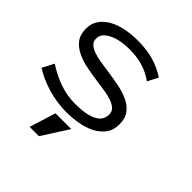

<svg xmlns="http://www.w3.org/2000/svg" viewBox="-182 -594 904 904"><g transform="rotate(45 270.5 -142.0)"><path d="M442.9 -126Q442.9 -85.9 422.9 -59.6Q402.8 -33.2 371.3 -17.6Q339.8 -2 301 4.6Q262.2 11.2 225.1 11.2Q163.1 11.2 101.6 -6.8Q40 -24.9 -4.9 -54.2L24.9 -111.8Q75.2 -80.1 124 -63Q172.9 -45.9 225.1 -45.9Q376 -45.9 376 -124Q376 -143.1 363.5 -155Q351.1 -167 330.1 -174.6Q309.1 -182.1 282 -186.5Q254.9 -190.9 225.1 -194.8Q187 -200.2 149.4 -207.5Q111.8 -214.8 80.8 -229.5Q49.8 -244.1 31 -268.6Q12.2 -293 12.2 -333Q12.2 -367.2 29.5 -392.1Q46.9 -417 75.9 -433.6Q105 -450.2 144 -458Q183.1 -465.8 225.1 -465.8Q285.2 -465.8 332.5 -451.9Q379.9 -438 418 -412.1L391.1 -359.9Q352.1 -387.2 312 -398.2Q272 -409.2 225.1 -409.2Q204.1 -409.2 178.5 -405.5Q152.8 -401.9 130.9 -392.8Q108.9 -383.8 94 -369.4Q79.1 -355 79.1 -333Q79.1 -314 91.6 -302.5Q104 -291 125 -283.4Q146 -275.9 173.1 -271.5Q200.2 -267.1 230 -263.2Q267.1 -257.8 304.9 -250.5Q342.8 -243.2 373.8 -229Q404.8 -214.8 423.8 -190.4Q442.9 -166 442.9 -126ZM297.9 50.8 213.9 182.1H151.9L192.9 50.8Z"/></g></svg>

Font: Anonymous Pro
Style: Regular
Weight: 400
Monospace: yes
Designer: Mark Simonson
Version: Version 1.003